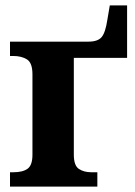

<svg xmlns="http://www.w3.org/2000/svg" viewBox="-20 -690 498 710"><path d="M17 0V-53H29Q64 -53 82 -66Q100 -79 100 -118V-415Q100 -458 79.5 -470.5Q59 -483 29 -483H17V-536H307Q342 -536 356 -553Q370 -570 377 -617L386 -670H450V-476H253V-118Q253 -78 271.5 -65.5Q290 -53 318 -53H340V0Z"/></svg>

Font: Noto Serif
Style: Bold
Weight: 700
Designer: Monotype Design Team
Foundry: Monotype Imaging Inc.
Version: Version 2.014